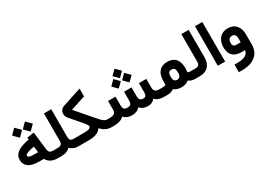

<svg xmlns="http://www.w3.org/2000/svg" viewBox="-10 -1605 3763 2734"><g transform="rotate(-30 1872.0 -238.0)"><path d="M285.6 -604.5 367.7 -687 450.2 -604.5Q447.3 -601.6 444.3 -598.1Q438 -591.8 410.2 -564.2Q382.3 -536.6 367.7 -522ZM108.9 -604.5 191.4 -687 273.4 -604.5 191.4 -522ZM529.8 0H507.3Q468.8 0 436 -10Q403.3 -20 377.2 -40.5Q351.1 -61 335.4 -91.3H260.3Q141.1 -91.3 85.2 -133.3Q29.3 -175.3 29.3 -247.6Q29.3 -287.1 46.1 -318.4Q63 -349.6 95.7 -371.8Q128.4 -394 171.6 -409.2Q214.8 -424.3 272 -435.1L285.6 -437L283.7 -451.2L281.7 -469.7L300.3 -473.1L377.4 -485.4L397.5 -488.3L399.9 -468.3L433.1 -189Q439.5 -151.9 456.8 -139.4Q474.1 -127 512.7 -127H529.8Q535.2 -127 538.6 -106.4Q542 -85.9 542 -66.9V-61.5Q542 -41.5 538.8 -20.8Q535.6 0 529.8 0ZM312 -214.8 299.8 -312.5 291.5 -311.5Q225.1 -301.8 186.8 -285.6Q148.4 -269.5 148.4 -253.9Q148.4 -233.9 170.2 -224.4Q191.9 -214.8 252.9 -214.8Z M861.3 0H849.1Q769 0 718.3 -53.2Q691.4 -25.9 655.8 -12.9Q620.1 0 581.1 0H524.4Q518.6 0 515.4 -20.8Q512.2 -41.5 512.2 -61.5V-66.9Q512.2 -85.9 515.6 -106.4Q519 -127 524.4 -127H580.1Q623.5 -127 641.6 -143.6Q659.7 -160.2 659.7 -198.7V-631.8V-651.4H679.2H760.3H779.8V-631.8V-198.7Q779.8 -158.2 795.2 -142.6Q810.5 -127 854 -127H861.3Q866.7 -127 870.1 -106.4Q873.5 -85.9 873.5 -66.9V-61.5Q873.5 -41.5 870.4 -20.8Q867.2 0 861.3 0Z M1401.4 0H1394Q1298.3 0 1226.6 -82Q1176.8 0 1025.4 0H856Q850.1 0 846.9 -20.8Q843.8 -41.5 843.8 -61.5V-66.9Q843.8 -85.9 847.2 -106.4Q850.6 -127 856 -127H1026.4Q1128.9 -127 1128.9 -172.9Q1128.9 -176.8 1124.3 -186.3Q1119.6 -195.8 1107.9 -212.9Q1096.2 -230 1079.1 -249.5L925.8 -427.7Q893.6 -464.8 893.6 -506.8Q894 -542 912.8 -566.7Q931.6 -591.3 965.3 -602.5L1275.9 -704.1V-677.2V-589.8V-575.7L1031.7 -496.1L1291 -195.8Q1306.6 -178.2 1321.3 -164.6Q1335.9 -150.9 1348.1 -142.8Q1360.4 -134.8 1370.8 -130.9Q1381.3 -127 1389.6 -127H1401.4Q1406.7 -127 1410.2 -106.4Q1413.6 -85.9 1413.6 -66.9V-61.5Q1413.6 -41.5 1410.4 -20.8Q1407.2 0 1401.4 0Z M1770 -623 1848.6 -700.7 1926.8 -623 1848.6 -544.4ZM1858.9 -502.4 1937 -581.1 2015.6 -502.4 1937 -424.8ZM1681.2 -502.4 1759.8 -581.1 1837.9 -502.4 1759.8 -424.8ZM2271.5 0H2261.7Q2164.1 0 2112.3 -53.7Q2072.8 0 1997.1 0Q1912.6 0 1866.7 -54.7Q1820.3 0 1731.9 0Q1650.4 0 1602.1 -56.2Q1549.8 0 1442.4 0H1396.5Q1390.6 0 1387.5 -20.8Q1384.3 -41.5 1384.3 -61.5V-66.9Q1384.3 -85.9 1387.7 -106.4Q1391.1 -127 1396.5 -127H1442.9Q1494.1 -127 1516.6 -145.3Q1539.1 -163.6 1539.1 -202.1V-329.1V-348.6H1558.6H1642.1H1661.6V-329.1L1662.1 -201.2Q1662.6 -161.1 1679 -144Q1695.3 -127 1733.9 -127Q1757.8 -127 1772.7 -134.3Q1787.6 -141.6 1794.9 -158.2Q1802.2 -174.8 1802.2 -201.7L1802.7 -329.1V-348.6H1822.3H1905.3H1924.8V-329.1L1925.3 -202.6Q1925.8 -161.6 1941.9 -144.5Q1958 -127.4 1995.6 -127.4Q2013.7 -127.4 2024.4 -134Q2035.2 -140.6 2041 -157Q2046.9 -173.3 2046.9 -201.7V-329.1V-348.6H2066.4H2148.4H2168V-329.1L2168.5 -203.1Q2168.9 -163.1 2189.5 -145Q2210 -127 2257.8 -127H2271.5Q2276.9 -127 2280.3 -106.4Q2283.7 -85.9 2283.7 -66.9V-61.5Q2283.7 -41.5 2280.5 -20.8Q2277.3 0 2271.5 0Z M2789.1 0H2773.4Q2709 0 2666.5 -33.7Q2620.1 6.8 2543.5 6.8Q2468.8 6.8 2421.4 -33.2Q2383.3 0 2315.9 0H2266.1Q2260.3 0 2257.1 -20.8Q2253.9 -41.5 2253.9 -61.5V-66.9Q2253.9 -85.9 2257.3 -106.4Q2260.7 -127 2266.1 -127H2314.9Q2335 -127 2345.7 -130.1Q2356.4 -133.3 2358.9 -137Q2361.3 -140.6 2361.8 -147.9Q2363.3 -169.4 2363.3 -202.6Q2363.3 -303.2 2410.4 -356.9Q2457.5 -410.6 2543.5 -410.6Q2634.3 -410.6 2680.9 -357.4Q2727.5 -304.2 2727.5 -201.7Q2727.5 -191.4 2726.1 -177.2Q2724.6 -163.1 2723.4 -153.1Q2722.2 -143.1 2722.2 -142.1Q2722.2 -139.2 2725.1 -136.2Q2728 -133.3 2740.5 -130.1Q2752.9 -127 2772.5 -127H2789.1Q2794.4 -127 2797.9 -106.4Q2801.3 -85.9 2801.3 -66.9V-61.5Q2801.3 -41.5 2798.1 -20.8Q2794.9 0 2789.1 0ZM2605 -203.6Q2605 -248.5 2590.6 -266.6Q2576.2 -284.7 2543.9 -284.7Q2512.7 -284.7 2498.3 -266.6Q2483.9 -248.5 2483.9 -203.6Q2483.9 -156.7 2499 -137Q2514.2 -117.2 2544.4 -117.2Q2574.7 -117.2 2589.8 -137Q2605 -156.7 2605 -203.6Z M2784.2 -127H2843.8Q2884.3 -127 2901.6 -144Q2918.9 -161.1 2918.9 -200.7V-631.8V-651.4H2938.5H3020H3039.6V-631.8V-201.2Q3039.6 -104.5 2989 -52.2Q2938.5 0 2843.3 0H2784.2Q2778.3 0 2775.1 -20.8Q2772 -41.5 2772 -61.5V-66.9Q2772 -85.9 2775.4 -106.4Q2778.8 -127 2784.2 -127Z M3163.1 -651.4H3244.1H3263.7V-631.8V-20V-0.5H3244.1H3163.1H3143.6V-20V-631.8V-651.4Z M3714.4 -189.5V-19.5Q3714.4 95.7 3634.8 161.9Q3555.2 228 3412.6 228H3376.5H3356.9V208.5V122.6V103H3376.5H3409.7Q3576.7 103 3590.8 0H3532.7Q3440.9 0 3392.1 -47.6Q3343.3 -95.2 3343.3 -185.1Q3343.3 -229 3355.2 -266.4Q3367.2 -303.7 3390.4 -332.3Q3413.6 -360.8 3450 -377Q3486.3 -393.1 3532.2 -393.1Q3617.7 -393.1 3666 -337.2Q3714.4 -281.2 3714.4 -189.5ZM3463.9 -187Q3463.9 -154.8 3479.2 -140.9Q3494.6 -127 3532.2 -127H3592.8V-189.9Q3592.8 -270 3530.3 -270Q3463.9 -270 3463.9 -187Z"/></g></svg>

Font: Shabnam FD-WOL
Style: Bold-FD-WOL
Weight: 700
Foundry: DejaVu fonts team - Redesigned by Saber Rastikerdar - Based on Vazir font
Version: Version 5.0.0